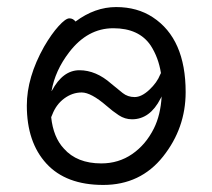

<svg xmlns="http://www.w3.org/2000/svg" viewBox="-20 -506 602 544"><path d="M194 -445Q249 -486 309 -486Q369 -486 413 -457Q506 -396 506 -245Q506 -143 442 -62.5Q378 18 272.5 18Q167 18 111.5 -42.5Q56 -103 56 -207Q56 -287 105 -374Q126 -410 146 -432Q166 -454 176.5 -454Q187 -454 194 -445ZM436 -299Q429 -343 407 -377Q374 -426 301 -426Q228 -426 176 -358Q136 -306 126 -248Q127 -248 127 -249Q158 -307 205 -307Q252 -307 295 -269Q313 -254 327.5 -242.5Q342 -231 361.5 -231Q381 -231 403 -251.5Q425 -272 434 -295ZM125 -174Q131 -117 161 -85Q198 -43 267 -43Q316 -43 354.5 -69.5Q393 -96 416 -142Q435 -180 438 -233Q437 -230 435 -227Q405 -168 354 -168Q334 -168 316.5 -179.5Q299 -191 282 -206Q238 -244 211.5 -244Q185 -244 162 -227Q139 -210 128 -181Q126 -177 125 -174Z"/></svg>

Font: LXGW WenKai Lite
Style: Regular
Weight: 400
Designer: LXGW / Fontworks Inc.
Foundry: LXGW / Fontworks Inc.
Version: Version 1.511; March 25, 2025